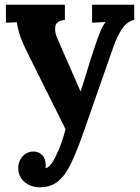

<svg xmlns="http://www.w3.org/2000/svg" viewBox="-20 -520 591 811"><path d="M148 271Q110 271 83.5 248.5Q57 226 57 189Q57 162 74.5 141.5Q92 121 120 120Q142 119 157.5 134.5Q173 150 173 177Q173 180 173 183Q173 186 172 190Q174 190 177 189Q195 183 217 137Q240 90 257 26L99 -291Q71 -347 62.5 -375.5Q54 -404 51 -426L5 -424V-500H254V-436Q217 -432 213.5 -408Q210 -384 222 -358L320 -134Q330 -160 346 -214.5Q362 -269 384 -333Q390 -352 401.5 -381.5Q413 -411 426 -427L369 -424V-500H547V-436Q516 -429 495.5 -398Q475 -367 459 -322L334 35Q306 116 281 168.5Q256 221 225 246Q194 271 148 271Z"/></svg>

Font: Lora
Style: Bold
Weight: 700
Designer: Olga Karpushina, Alexei Vanyashin (Cyrillic)
Foundry: Cyreal
Version: Version 3.006; ttfautohint (v1.8.4.7-5d5b);gftools[0.9.30]